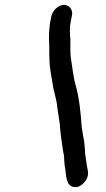

<svg xmlns="http://www.w3.org/2000/svg" viewBox="-20 -683 429 780"><path d="M189 -618 187 -609C178 -568 178 -534 180 -501C180 -479 180 -428 183 -410C185 -389 194 -345 197 -324C202 -301 207 -285 211 -262C213 -238 220 -204 223 -179C224 -155 229 -118 232 -98C235 -82 236 -66 240 -51C241 -36 241 -21 243 -8C250 21 245 64 273 75C297 84 319 66 331 46C343 23 336 8 333 -9C331 -28 328 -39 326 -58C326 -75 323 -92 322 -108C319 -127 315 -143 312 -166C308 -224 302 -285 288 -334C279 -363 273 -414 268 -447C265 -460 266 -509 266 -524C264 -543 262 -570 267 -592C267 -598 269 -604 270 -609L272 -618C278 -643 262 -663 240 -663C218 -663 195 -643 189 -618Z"/></svg>

Font: Electronic
Style: CircIt
Weight: 900
Version: Version 1.011